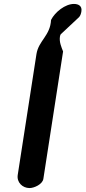

<svg xmlns="http://www.w3.org/2000/svg" viewBox="-20 -954 434 974"><path d="M239 -853C235 -773 176 -748 165 -680L70 -67C64 -29 94 0 130 0C153 0 196 -19 200 -47L300 -693C291 -716 280 -741 284 -768C284 -771 287 -779 288 -780L381 -867C388 -874 392 -888 393 -897C397 -923 379 -934 355 -934C311 -934 259 -893 239 -853Z"/></svg>

Font: Asimov Print
Style: Regular
Weight: 500
Designer: Google
Version: Version 2.000980: 2014